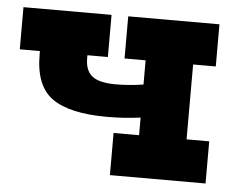

<svg xmlns="http://www.w3.org/2000/svg" viewBox="-42 -557 775 608"><g transform="rotate(5 345.0 -253.0)"><path d="M560 -372V-134H632V0H328V-134H409V-190Q358 -183 303 -183Q184 -183 128.5 -222Q73 -261 73 -361V-372H9V-506H289V-372H224V-362Q224 -323 246.5 -305.5Q269 -288 321 -288Q364 -288 409 -295V-372H342V-506H632V-372Z"/></g></svg>

Font: Arvo
Style: Bold
Weight: 700
Designer: Anton Koovit (Cyrillic Expansion: Cyreal)
Foundry: Anton Koovit, Yassin Baggar
Version: Version 3.000